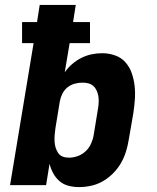

<svg xmlns="http://www.w3.org/2000/svg" viewBox="-20 -755 640 783"><path d="M302 8Q280 8 259 2.5Q238 -3 222.5 -16.5Q207 -30 197 -48.5Q187 -67 182 -87L168 0H21L117 -579H70V-665H131L142 -735H289L278 -665H347V-579H264L244 -460Q244 -460 244 -460Q244 -460 244 -460Q257 -479 274.5 -494Q292 -509 312 -519Q332 -529 353.5 -533.5Q375 -538 397 -538Q424 -538 449.5 -529Q475 -520 492 -500.5Q509 -481 517.5 -456Q526 -431 529 -404.5Q532 -378 530 -350Q528 -322 524 -295L505 -185Q501 -160 493.5 -136Q486 -112 473 -89.5Q460 -67 441 -48Q422 -29 399.5 -16Q377 -3 352 2.5Q327 8 302 8ZM261 -112Q279 -112 297 -118.5Q315 -125 329 -138Q343 -151 351 -168.5Q359 -186 362 -204L380 -314Q382 -327 382.5 -339.5Q383 -352 381 -363.5Q379 -375 374 -386Q369 -397 360.5 -404.5Q352 -412 340.5 -415Q329 -418 316 -418Q300 -418 284 -413.5Q268 -409 255 -398.5Q242 -388 234.5 -373Q227 -358 224 -342L206 -232Q204 -219 203 -205.5Q202 -192 202.5 -179Q203 -166 206.5 -154Q210 -142 217 -131.5Q224 -121 235.5 -116.5Q247 -112 261 -112Z"/></svg>

Font: Iosevka Curly HvExObl
Style: Regular
Weight: 900
Width: 7
Italic angle: -9°
Monospace: yes
Designer: Belleve Invis
Foundry: Belleve Invis
Version: Version 11.1.0; ttfautohint (v1.8.3)